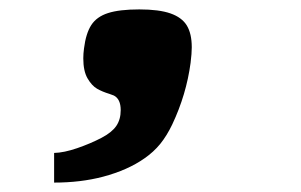

<svg xmlns="http://www.w3.org/2000/svg" viewBox="-20 -193 640 408"><path d="M195.5 100Q217.5 88.5 227 74.8Q236.5 61 236.5 41Q236.5 17.5 222 10L212.5 6.5Q197.5 2 186.2 -4.5Q175 -11 166 -26.5Q157 -42 157 -69Q157 -79 158.5 -90Q162.5 -122 174 -139.8Q185.5 -157.5 209.5 -165.2Q233.5 -173 276 -173Q318 -173 342.2 -164.5Q366.5 -156 377 -138.8Q387.5 -121.5 387.5 -92.5Q387.5 -79.5 385 -59.5Q376 8 346 71.5Q334.5 95.5 320.5 112.8Q306.5 130 287 143.5Q251.5 168.5 199 182.5Q151.5 195 95 195V132Q116 131.5 144.2 121.8Q172.5 112 195.5 100Z"/></svg>

Font: JuliaMono Black
Style: Italic
Weight: 900
Italic angle: -9°
Monospace: yes
Designer: cormullion
Foundry: corm
Version: Version 0.057; ttfautohint (v1.8.4)